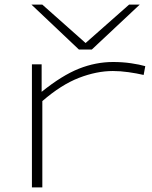

<svg xmlns="http://www.w3.org/2000/svg" viewBox="-20 -810 659 830"><path d="M160 -532V-413Q248 -484 321 -513Q394 -542 469 -542Q510 -542 547 -536.5Q584 -531 608 -524L601 -486Q571 -493 535.5 -498Q500 -503 468 -503Q398 -503 321.5 -473.5Q245 -444 163 -373V0H118V-532ZM584 -790 377 -596H321L116 -790H163L350 -624L538 -790Z"/></svg>

Font: Georama ExtraExtended ExtraLight
Style: Regular
Weight: 200
Width: 8
Designer: Jean-Baptiste Levee
Foundry: Production Type
Version: Version 1.000